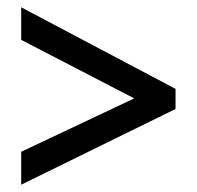

<svg xmlns="http://www.w3.org/2000/svg" viewBox="-20 -622 538 525"><path d="M38 -207 347 -353 38 -513V-602L460 -379V-324L38 -117Z"/></svg>

Font: Noto Sans Display SemiCondensed Medium
Style: Regular
Weight: 500
Width: 4
Designer: Monotype Design Team
Foundry: Monotype Imaging Inc.
Version: Version 2.003